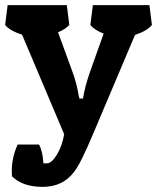

<svg xmlns="http://www.w3.org/2000/svg" viewBox="-22 -520 612 748"><path d="M147 116.2H161.1Q179.2 116.2 199.7 82.5Q220.2 48.8 228 2.9L64 -384.8Q15.1 -400.9 -2 -422.9L7.8 -500H238.3L248 -422.9Q234.4 -407.2 204.1 -394L259.3 -243.2Q276.9 -195.3 284.2 -149.9L287.1 -136.2H301.3Q309.6 -186.5 329.1 -241.2L381.8 -389.2Q345.7 -402.8 330.1 -422.9L339.8 -500H560.1L569.8 -422.9Q551.8 -399.9 503.9 -383.8L338.9 5.9Q292 117.7 267.1 148.9Q223.1 208 144.5 208Q65.9 208 24.9 167Q24.4 162.1 24.2 157Q23.9 151.9 23.9 147Q23.9 92.8 46.9 43H129.9Q144.5 69.3 147 116.2Z"/></svg>

Font: Odor Mean Chey
Style: Regular
Weight: 400
Designer: Danh Hong
Version: Version 8.002; ttfautohint (v1.8.3)